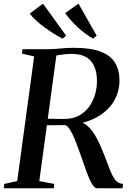

<svg xmlns="http://www.w3.org/2000/svg" viewBox="-32 -1006 710 1026"><path d="M-12 0 -9.5 -23 60 -38.5 150.5 -704.5 85.5 -719.5 88.5 -743H217.5Q243 -743 266.2 -745Q289.5 -747 313.2 -748.8Q337 -750.5 363.5 -750.5Q451 -750.5 504.5 -730.5Q558 -710.5 582 -671.8Q606 -633 606.5 -577Q606.5 -518.5 578.8 -469.2Q551 -420 496.5 -386.2Q442 -352.5 362.5 -340.5L377 -356.5Q407 -356.5 431 -336.8Q455 -317 473.8 -286.5Q492.5 -256 506.2 -223.8Q520 -191.5 529.5 -166.5Q543 -130.5 553.2 -104Q563.5 -77.5 573.5 -60Q583.5 -42.5 595.8 -33.5Q608 -24.5 625.5 -23.5L622.5 0H486.5Q477 0 467 -12.5Q457 -25 446.8 -47.8Q436.5 -70.5 426 -101Q410.5 -144.5 396.2 -185.2Q382 -226 368.5 -259.2Q355 -292.5 342 -313.2Q329 -334 315.5 -337.5Q309 -337.5 295.5 -337.2Q282 -337 265.8 -337Q249.5 -337 234.2 -337Q219 -337 209 -337L215 -372Q223 -371.5 237.2 -371.2Q251.5 -371 267.5 -370.8Q283.5 -370.5 297.2 -370.2Q311 -370 317.5 -370.5Q360 -371.5 391.8 -389.2Q423.5 -407 444.5 -436.2Q465.5 -465.5 476 -501.5Q486.5 -537.5 486 -575Q486 -641.5 453.8 -679.8Q421.5 -718 349.5 -718Q337 -718 319 -716.5Q301 -715 283 -712Q265 -709 253.5 -706L271.5 -726.5L178 -38.5L258 -23L255 0ZM484.5 -815.5 465.5 -799.5Q442.5 -813 421 -829Q399.5 -845 380.5 -863Q361.5 -881 345.2 -899.5Q329 -918 316 -935.5L387.5 -986.5ZM321.5 -815.5 302.5 -799.5Q277.5 -812.5 252.2 -828.5Q227 -844.5 203.5 -861.8Q180 -879 160.2 -897.2Q140.5 -915.5 127 -933.5L197.5 -986.5Z"/></svg>

Font: Merriweather 120pt Medium
Style: Italic
Weight: 500
Italic angle: -7.8°
Version: Version 2.101